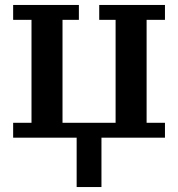

<svg xmlns="http://www.w3.org/2000/svg" viewBox="-20 -550 718 774"><path d="M380 -530H645V-470H571V-55H645V5H389V204H289V5H33V-55H107V-470H33V-530H298V-470H232V-55H446V-470H380Z"/></svg>

Font: PT Serif Caption
Style: Semibold
Weight: 600
Designer: A.Korolkova, O.Umpeleva, V.Yefimov
Foundry: ParaType Ltd
Version: Version 1.00;May 2, 2020;FontCreator 12.0.0.2544 64-bit